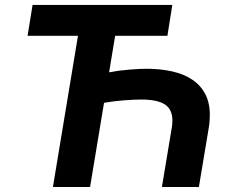

<svg xmlns="http://www.w3.org/2000/svg" viewBox="-20 -747 953 767"><path d="M774.5 0H626.8L665.8 -234.4Q667.3 -242.9 668 -250.5Q668.7 -258.2 668.7 -265.3Q668.7 -310.4 638.5 -329.9Q608.3 -349.4 544 -349.4Q516.3 -349.4 474.8 -346.2Q454.2 -344.5 434.5 -342.2Q414.8 -339.8 395.6 -336.3L339.8 0H191.4L291.5 -604H90.2L110.1 -727.3H668.3L648.8 -604H440L415.8 -458.1Q454.5 -465.6 495.7 -468.8Q516.3 -470.5 533.6 -471.4Q550.8 -472.3 564.6 -472.3Q621.4 -472.3 668.3 -461.6Q715.2 -451 748.6 -428.4Q782 -405.9 800.2 -370.7Q818.5 -335.6 818.2 -286.6Q818.2 -274.1 817.1 -261.2Q816.1 -248.2 813.6 -234.4Z"/></svg>

Font: Linik Sans
Style: Bold Italic
Weight: 700
Italic angle: 9°
Designer: Fonts by Rasmus Andersson / Changes by Cristiano Sobral with parts from Marc Monis
Foundry: rsms
Version: Version 3.020; ttfautohint (v1.6)